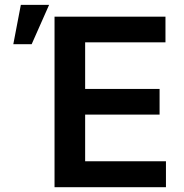

<svg xmlns="http://www.w3.org/2000/svg" viewBox="-20 -776 763 796"><path d="M206.1 -707H666V-600.6H333V-407.2H641.6V-300.8H333V-107.4H668V0H206.1ZM66.4 -755.9H183.6L111.3 -592.8H35.2Z"/></svg>

Font: Pretendard JP SemiBold
Style: Regular
Weight: 600
Designer: Base glyphs from Inter by Rasmus Andersson; Hangeul glyphs from Noto Sans CJK(Source Han Sans) by Jang Soo-young and Kan
Foundry: Kil Hyung-jin
Version: Version 1.309